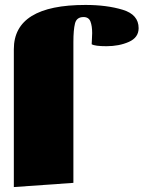

<svg xmlns="http://www.w3.org/2000/svg" viewBox="-20 -740 581 777"><path d="M36 17V-541Q36 -720 326 -720Q412 -720 476.5 -700.5Q541 -681 541 -626Q541 -588 501.5 -570.5Q462 -553 411 -553Q364 -553 351 -561Q351 -570 352 -581Q353 -592 353 -606Q353 -635 346 -653Q339 -671 318 -671Q290 -671 283.5 -645Q277 -619 277 -570V0Z"/></svg>

Font: Sansita Black
Style: Regular
Weight: 900
Designer: Pablo Cosgaya
Foundry: Omnibus-Type
Version: Version 1.006; ttfautohint (v1.5)